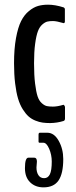

<svg xmlns="http://www.w3.org/2000/svg" viewBox="-20 -517 324 815"><path d="M164.6 278.3Q129.9 278.3 107.9 256.8Q85.9 235.4 85.9 196.8Q85.9 152.3 100.6 152.3H125.5Q136.7 152.3 136.7 168.9Q136.7 173.3 135.7 181.9Q134.8 190.4 134.8 193.8Q134.8 213.9 143.1 226.6Q151.4 239.3 167.5 239.3Q183.6 239.3 191.7 222.9Q199.7 206.5 199.7 168.9Q199.7 140.1 188.7 114.5Q177.7 88.9 164.1 88.9H149.4Q143.6 89.4 143.6 84V54.7Q143.6 46.4 149.4 46.4H180.7Q210 46.4 229.2 80.8Q248.5 115.2 248.5 158.2Q248.5 219.7 228.5 249Q208.5 278.3 164.6 278.3ZM192.9 5.4Q175.3 5.4 160.9 3.4Q146.5 1.5 130.1 -5.1Q113.8 -11.7 101.3 -22.7Q88.9 -33.7 76.7 -53Q64.5 -72.3 56.6 -98.6Q48.8 -125 44.2 -163.1Q39.6 -201.2 39.6 -248.5Q39.6 -309.6 47.9 -355.2Q56.2 -400.9 69.6 -427.5Q83 -454.1 102.8 -470.2Q122.6 -486.3 141.6 -491.7Q160.6 -497.1 184.1 -497.1Q213.9 -497.1 249.5 -485.8Q251.5 -485.4 253.4 -482.9Q255.4 -480.5 255.4 -478.5V-426.8Q255.9 -423.3 253.9 -420.7Q252 -418 249.5 -418.9Q219.7 -427.7 204.6 -427.7Q190.4 -427.7 180.7 -425.3Q170.9 -422.9 159.4 -412.8Q147.9 -402.8 140.9 -384.3Q133.8 -365.7 129.2 -331.3Q124.5 -296.9 124.5 -248.5Q124.5 -197.8 128.9 -162.4Q133.3 -127 139.6 -107.9Q146 -88.9 157.5 -78.9Q168.9 -68.8 178.7 -66.7Q188.5 -64.5 204.6 -64.5Q224.1 -64.5 249.5 -72.3Q251.5 -71.8 253.7 -68.4Q255.9 -64.9 255.9 -62V-13.7Q255.9 -5.4 249.5 -3.4Q222.7 4.9 192.9 5.4Z"/></svg>

Font: BenchNine
Style: Bold
Weight: 700
Version: Version 1 ; ttfautohint (v0.92.18-e454-dirty) -l 8 -r 50 -G 